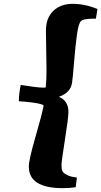

<svg xmlns="http://www.w3.org/2000/svg" viewBox="-20 -755 527 999"><path d="M222 -390 219 -596Q219 -661 257 -698Q295 -735 358.5 -735Q422 -735 487 -708L479 -658Q475 -658 471 -658Q412 -658 400 -644Q388 -630 380 -572Q372 -514 365.5 -433Q359 -352 355 -325Q348 -273 286 -251Q309 -243 322.5 -223Q336 -203 336 -172.5Q336 -142 318 -29Q300 84 300 104Q300 124 303 131Q308 145 327 154.5Q346 164 363 166L380 169L374 219Q345 224 307 224Q130 224 130 112Q130 76 164.5 -42.5Q199 -161 207 -206Q197 -218 108 -226L78 -228Q79 -275 88 -313Q174 -299 207 -299L218 -300Q222 -337 222 -390Z"/></svg>

Font: Oleo Script Swash Caps
Style: Bold
Weight: 700
Designer: Soytutype
Foundry: Soytutype
Version: Version 1.002